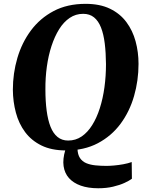

<svg xmlns="http://www.w3.org/2000/svg" viewBox="-20 -773 761 1000"><path d="M491.5 207.5Q439 207.5 400.5 193.8Q362 180 339.2 154.5Q316.5 129 311.2 92.2Q306 55.5 320 9L383.5 1.5Q384.5 32 396.5 50Q408.5 68 429.2 76.8Q450 85.5 477 88.2Q504 91 534.5 91Q550.5 91 573.8 89Q597 87 621.8 82.5Q646.5 78 666 71L667 158Q653.5 168 628.8 179.5Q604 191 569.2 199.2Q534.5 207.5 491.5 207.5ZM323 10.5Q248.5 10.5 196 -15.2Q143.5 -41 110.8 -85Q78 -129 62.8 -186Q47.5 -243 47 -305.5Q47 -391 70.5 -471Q94 -551 141.2 -614.5Q188.5 -678 259.5 -715.5Q330.5 -753 426 -753Q500.5 -753 553 -727.5Q605.5 -702 638.2 -658Q671 -614 686.2 -557.8Q701.5 -501.5 701.5 -440.5Q701.5 -353.5 678.2 -272.8Q655 -192 607.8 -128.2Q560.5 -64.5 489.5 -27Q418.5 10.5 323 10.5ZM335 -41Q374 -41 405.2 -62.2Q436.5 -83.5 460.2 -121.5Q484 -159.5 500 -209.8Q516 -260 524 -318.5Q532 -377 532 -439Q531.5 -499 525.5 -547.2Q519.5 -595.5 506 -629.8Q492.5 -664 469.8 -682.5Q447 -701 413 -701Q374.5 -701 343 -679.8Q311.5 -658.5 288 -620.8Q264.5 -583 248.2 -533.2Q232 -483.5 224 -425.8Q216 -368 216.5 -307Q216.5 -246 223 -196.8Q229.5 -147.5 243.2 -112.8Q257 -78 279.8 -59.5Q302.5 -41 335 -41Z"/></svg>

Font: Merriweather 48pt ExtraBold
Style: Italic
Weight: 800
Italic angle: -7.8°
Version: Version 2.101